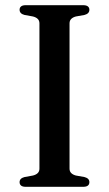

<svg xmlns="http://www.w3.org/2000/svg" viewBox="-20 -720 420 740"><path d="M248 -70Q248 -59.5 254.5 -53Q261 -46.5 272.5 -43.5L306 -37.5Q324.5 -32.5 324.5 -18Q324.5 -9.5 318.8 -4.8Q313 0 300.5 0H79Q67 0 61.2 -4.8Q55.5 -9.5 55.5 -18Q55.5 -32.5 74 -37.5L107 -43.5Q119 -46.5 125.5 -53Q132 -59.5 132 -70V-630Q132 -640.5 125.5 -647Q119 -653.5 107 -656.5L74 -662.5Q55.5 -667.5 55.5 -682.5Q55.5 -690.5 61.2 -695.2Q67 -700 79 -700H300.5Q313 -700 318.8 -695.2Q324.5 -690.5 324.5 -682.5Q324.5 -667.5 306 -662.5L272.5 -656.5Q261 -653.5 254.5 -647Q248 -640.5 248 -630Z"/></svg>

Font: Fraunces 17pt
Style: Regular
Weight: 400
Version: Version 1.000;[b76b70a41]